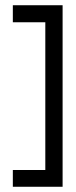

<svg xmlns="http://www.w3.org/2000/svg" viewBox="-20 -626 290 733"><path d="M29 87V23H153V-541H29V-606H219V87Z"/></svg>

Font: Ekushey Bangla Kolom
Style: Bold
Weight: 700
Designer: Al Mamun Sumon
Foundry: Al Mamun Sumon
Version: Version 1.0